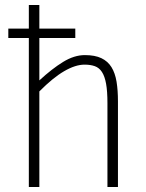

<svg xmlns="http://www.w3.org/2000/svg" viewBox="-20 -747 582 767"><path d="M409.2 0V-335Q409.2 -382.3 403.8 -412.4Q398.4 -442.4 387.2 -459.5Q376 -476.6 358.6 -482.7Q341.3 -488.8 317.9 -488.8Q281.2 -488.8 236.3 -462.6Q191.4 -436.5 137.2 -381.8V0H95.2V-595.2H13.2V-632.8H95.2V-727.1H137.2V-632.8H280.8V-595.2H137.2V-425.8Q187.5 -472.2 231.9 -499.5Q276.4 -526.9 318.8 -526.9Q359.4 -526.9 385 -514.6Q410.6 -502.4 425.3 -478.8Q439.9 -455.1 445.6 -420.7Q451.2 -386.2 451.2 -341.8V0Z"/></svg>

Font: Clear Sans Thin
Style: Regular
Weight: 250
Foundry: Intel Corporation
Version: Version 1.00